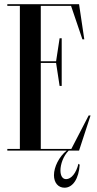

<svg xmlns="http://www.w3.org/2000/svg" viewBox="-20 -720 463 918"><path d="M296 136.5C278 136.5 269 119 269 95C269 65.5 282.5 26 308.5 0H358L413 -168H404L321.1 -8H175V-419H248.2L265 -309H275V-537H265L248.2 -427H175V-692H319.7L374 -532H383L358 -700H15V-692H75V-8H15V0H299C262.5 28.5 238 78.5 238 117.5C238 153.5 258 177.5 288.5 177.5C328.5 177.5 357 133.5 361 67.5L355 63C344.5 107 321 136.5 296 136.5Z"/></svg>

Font: Picaflor 48 pt
Style: Regular
Weight: 400
Designer: Ariel Martín Pérez
Foundry: Tunera Type Foundry
Version: Version 1.000;hotconv 1.0.109;makeotfexe 2.5.65596